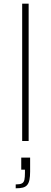

<svg xmlns="http://www.w3.org/2000/svg" viewBox="-20 -763 275 1039"><path d="M100 0V-743H135V0ZM65 256V235Q88 235 98.5 229.5Q109 224 112 210Q115 196 115 172V155H95V90H143V165Q143 192 139.5 209.5Q136 227 127.5 237.5Q119 248 104 252Q89 256 65 256Z"/></svg>

Font: Saira Thin
Style: Regular
Weight: 100
Designer: Hector Gatti with collaboration of the Omnibus-Type team
Foundry: Omnibus-Type
Version: Version 1.101